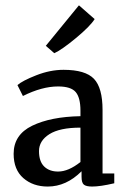

<svg xmlns="http://www.w3.org/2000/svg" viewBox="-20 -676 456 704"><path d="M30 -112Q30 -182 98 -215Q166 -248 275 -250V-270Q275 -318 257.5 -338.5Q240 -359 193 -359Q134 -359 64 -324L44 -364Q62 -380 113 -400Q164 -420 213 -420Q293 -420 324.5 -387Q356 -354 356 -273V-40H399V-4Q348 8 318 8Q296 8 287.5 1Q279 -6 279 -28V-48Q223 8 155 8Q101 8 65.5 -23Q30 -54 30 -112ZM193 -47Q231 -47 275 -82V-208Q199 -208 161 -184Q123 -160 123 -122Q123 -84 142 -65.5Q161 -47 193 -47ZM179 -481 148 -508 269 -656H270L327 -606Q311 -580 258.5 -536.5Q206 -493 179 -481Z"/></svg>

Font: Aikya Medium
Style: Regular
Weight: 500
Designer: Neelakash Kshetrimayum (Latin subset based on Merriweather by Eben Sorkin)
Foundry: Brand New Type
Version: Version 1.00 b005